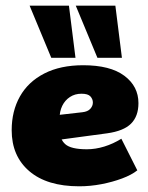

<svg xmlns="http://www.w3.org/2000/svg" viewBox="-20 -643 518 674"><path d="M258 11Q145 11 83 -42Q21 -95 21 -186Q21 -253 50 -304.5Q79 -356 135.5 -385Q192 -414 272 -414Q367 -414 416.5 -377Q466 -340 466 -281Q466 -235 440 -209Q414 -183 356 -175L111 -142V-231L269 -249Q288 -251 297 -261Q306 -271 306 -283Q306 -295 297.5 -304.5Q289 -314 266 -314Q243 -314 225.5 -302.5Q208 -291 198.5 -271.5Q189 -252 189 -226V-189Q189 -155 209 -137Q229 -119 285 -119Q315 -119 346 -128.5Q377 -138 406 -156L462 -45Q442 -29 408.5 -16.5Q375 -4 336 3.5Q297 11 258 11ZM322 -440 246 -623H385L408 -440ZM160 -440 84 -623H222L245 -440Z"/></svg>

Font: Rokkitt SemiBold Black
Style: Italic
Weight: 900
Italic angle: -9°
Version: Version 3.103